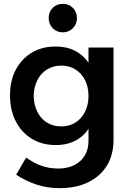

<svg xmlns="http://www.w3.org/2000/svg" viewBox="-20 -780 682 998"><path d="M570 -52Q570 25 535.5 81Q501 137 438 167.5Q375 198 290 198Q225 198 168.5 179Q112 160 64 128L116 39Q153 66 194 81Q235 96 283 96Q331 96 366.5 78Q402 60 421 28Q440 -4 440 -48V-533H570ZM266 -538Q335 -539 384 -508Q433 -477 459 -420Q485 -363 484 -283Q485 -203 459.5 -145.5Q434 -88 386 -57Q338 -26 270 -26Q199 -26 145.5 -58.5Q92 -91 62 -149.5Q32 -208 32 -284Q32 -360 61.5 -416.5Q91 -473 144 -505.5Q197 -538 266 -538ZM298 -439Q257 -439 224.5 -419Q192 -399 174 -363Q156 -327 155 -281Q156 -235 174 -199Q192 -163 224 -143Q256 -123 298 -123Q340 -123 372 -143Q404 -163 422 -199Q440 -235 440 -281Q440 -328 422 -363.5Q404 -399 372 -419Q340 -439 298 -439ZM306 -760Q338 -760 359 -739Q380 -718 380 -686Q380 -655 359 -633.5Q338 -612 306 -612Q275 -612 254 -633.5Q233 -655 233 -686Q233 -718 254 -739Q275 -760 306 -760Z"/></svg>

Font: Alexandria Medium
Style: Regular
Weight: 500
Designer: Mohamed Gaber
Foundry: Kief Type Foundry
Version: Version 5.100